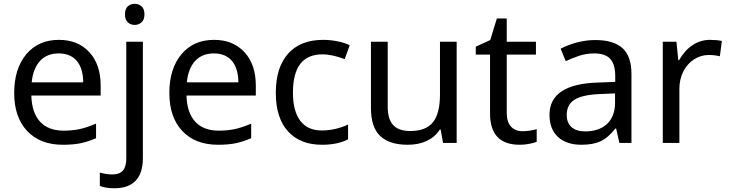

<svg xmlns="http://www.w3.org/2000/svg" viewBox="-20 -757 3859 1017"><path d="M313 9.8Q192.4 9.8 123.8 -63.2Q55.2 -136.2 55.2 -264.2Q55.2 -393.1 119.1 -469.5Q183.1 -545.9 292 -545.9Q393.1 -545.9 453.1 -480.7Q513.2 -415.5 513.2 -304.2V-251H146Q148.4 -159.7 192.4 -112.3Q236.3 -64.9 316.9 -64.9Q359.9 -64.9 398.4 -72.5Q437 -80.1 488.8 -102.1V-24.9Q444.3 -5.9 405.3 2Q366.2 9.8 313 9.8ZM291 -474.1Q228 -474.1 191.4 -433.6Q154.8 -393.1 147.9 -320.8H420.9Q419.9 -396 386.2 -435.1Q352.5 -474.1 291 -474.1Z M585.9 240.2Q540 240.2 508.8 228V157.2Q542.5 167 575.2 167Q613.3 167 631.1 146.2Q648.9 125.5 648.9 83V-536.1H736.8V80.1Q736.8 160.2 698.5 200.2Q660.2 240.2 585.9 240.2ZM642.1 -681.2Q642.1 -710.4 657 -723.6Q671.9 -736.8 693.8 -736.8Q714.4 -736.8 729.7 -723.6Q745.1 -710.4 745.1 -681.2Q745.1 -652.3 729.7 -638.7Q714.4 -625 693.8 -625Q671.9 -625 657 -638.7Q642.1 -652.3 642.1 -681.2Z M1134.8 9.8Q1014.2 9.8 945.6 -63.2Q877 -136.2 877 -264.2Q877 -393.1 940.9 -469.5Q1004.9 -545.9 1113.8 -545.9Q1214.8 -545.9 1274.9 -480.7Q1335 -415.5 1335 -304.2V-251H967.8Q970.2 -159.7 1014.2 -112.3Q1058.1 -64.9 1138.7 -64.9Q1181.6 -64.9 1220.2 -72.5Q1258.8 -80.1 1310.5 -102.1V-24.9Q1266.1 -5.9 1227.1 2Q1188 9.8 1134.8 9.8ZM1112.8 -474.1Q1049.8 -474.1 1013.2 -433.6Q976.6 -393.1 969.7 -320.8H1242.7Q1241.7 -396 1208 -435.1Q1174.3 -474.1 1112.8 -474.1Z M1685.5 9.8Q1569.8 9.8 1505.4 -61.3Q1440.9 -132.3 1440.9 -265.1Q1440.9 -399.9 1506.1 -472.9Q1571.3 -545.9 1691.9 -545.9Q1731 -545.9 1769.3 -537.8Q1807.6 -529.8 1832.5 -517.1L1805.7 -443.8Q1737.8 -469.2 1689.9 -469.2Q1608.9 -469.2 1570.3 -418.2Q1531.7 -367.2 1531.7 -266.1Q1531.7 -168.9 1570.3 -117.4Q1608.9 -65.9 1684.6 -65.9Q1755.4 -65.9 1823.7 -97.2V-19Q1768.1 9.8 1685.5 9.8Z M2033.7 -536.1V-190.9Q2033.7 -126 2062.7 -94.5Q2091.8 -63 2152.8 -63Q2235.4 -63 2272.9 -108.9Q2310.5 -154.8 2310.5 -256.8V-536.1H2398.9V0H2326.7L2314 -70.8H2309.6Q2285.6 -32.2 2241.7 -11.2Q2197.8 9.8 2139.6 9.8Q2043 9.8 1993.9 -36.6Q1944.8 -83 1944.8 -185.1V-536.1Z M2748 -62Q2765.1 -62 2788.1 -65.4Q2811 -68.8 2822.8 -73.2V-5.9Q2810.5 -0.5 2784.9 4.6Q2759.3 9.8 2732.9 9.8Q2575.7 9.8 2575.7 -155.8V-467.8H2500V-509.8L2576.7 -544.9L2611.8 -659.2H2664.1V-536.1H2818.8V-467.8H2664.1V-158.2Q2664.1 -111.8 2686.3 -86.9Q2708.5 -62 2748 -62Z M3260.7 0 3243.7 -76.2H3239.7Q3199.7 -25.9 3159.9 -8.1Q3120.1 9.8 3059.6 9.8Q2980.5 9.8 2935.5 -31.7Q2890.6 -73.2 2890.6 -148.9Q2890.6 -312 3147.9 -319.8L3238.8 -323.2V-355Q3238.8 -416 3212.4 -445.1Q3186 -474.1 3127.9 -474.1Q3085.4 -474.1 3047.6 -461.4Q3009.8 -448.7 2976.6 -433.1L2949.7 -499Q2990.2 -520.5 3038.1 -532.7Q3085.9 -544.9 3132.8 -544.9Q3230 -544.9 3277.3 -502Q3324.7 -459 3324.7 -365.2V0ZM3079.6 -61Q3153.3 -61 3195.6 -100.8Q3237.8 -140.6 3237.8 -213.9V-262.2L3158.7 -258.8Q3066.4 -255.4 3024.2 -229.5Q2981.9 -203.6 2981.9 -147.9Q2981.9 -106 3007.6 -83.5Q3033.2 -61 3079.6 -61Z M3740.7 -545.9Q3776.4 -545.9 3803.7 -540L3793 -459Q3763.2 -465.8 3734.9 -465.8Q3692.4 -465.8 3656 -442.4Q3619.6 -418.9 3599.1 -377.7Q3578.6 -336.4 3578.6 -286.1V0H3490.7V-536.1H3563L3572.8 -438H3576.7Q3607.4 -491.2 3649.4 -518.6Q3691.4 -545.9 3740.7 -545.9Z"/></svg>

Font: Noto Sans Malayalam
Style: Regular
Weight: 400
Designer: Monotype Design team
Foundry: Monotype Imaging Inc.
Version: Version 1.02